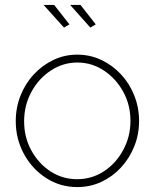

<svg xmlns="http://www.w3.org/2000/svg" viewBox="-20 -750 629 780"><path d="M294 10Q224 10 167 -27Q110 -64 77 -125Q44 -186 44 -258Q44 -313 63.5 -362Q83 -411 117.5 -448Q152 -485 197 -506.5Q242 -528 294 -528Q346 -528 391.5 -506.5Q437 -485 471.5 -448Q506 -411 525.5 -362Q545 -313 545 -258Q545 -204 525.5 -155.5Q506 -107 472 -70Q438 -33 392.5 -11.5Q347 10 294 10ZM78 -257Q78 -192 107.5 -138.5Q137 -85 185.5 -53.5Q234 -22 293 -22Q353 -22 402 -54Q451 -86 480.5 -140.5Q510 -195 510 -259Q510 -324 480.5 -377.5Q451 -431 402 -463.5Q353 -496 294 -496Q236 -496 186.5 -463.5Q137 -431 107.5 -376.5Q78 -322 78 -257ZM265 -730H307L369 -651L347 -638ZM157 -730H200L262 -651L240 -638Z"/></svg>

Font: Raleway ExtraLight
Style: Regular
Weight: 200
Designer: Matt McInerney, Pablo Impallari, Rodrigo Fuenzalida
Foundry: Matt McInerney, Pablo Impallari, Rodrigo Fuenzalida
Version: Version 4.026